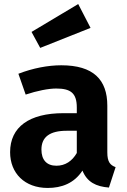

<svg xmlns="http://www.w3.org/2000/svg" viewBox="-20 -913 629 950"><path d="M428 -775 367 -893 136 -755 179 -676ZM511 -159V-390C511 -519 442 -590 283 -590C218 -590 143 -576 71 -548L107 -445C164 -464 220 -475 258 -475C329 -475 360 -453 360 -381V-353H294C125 -353 30 -285 30 -160C30 -56 102 17 216 17C285 17 347 -6 388 -69C411 -12 455 10 519 15L552 -86C525 -96 511 -112 511 -159ZM259 -93C211 -93 185 -122 185 -173C185 -235 226 -266 310 -266H360V-156C337 -116 303 -93 259 -93Z"/></svg>

Font: Glow Sans TC Normal
Style: Bold
Weight: 700
Designer: Ryoko NISHIZUKA (kana, bopomofo & ideographs); Paul D. Hunt (Latin, Greek & Cyrillic); Sandoll Communications, Soo-young
Version: Version 0.93